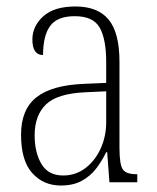

<svg xmlns="http://www.w3.org/2000/svg" viewBox="-20 -563 486 593"><path d="M168 10Q114 10 79.5 -28.5Q45 -67 45 -147Q45 -225 92.5 -262.5Q140 -300 239 -304L308 -307V-371Q308 -442 288 -477.5Q268 -513 211 -513Q157 -513 135 -483Q113 -453 113 -393Q80 -393 80 -441Q80 -482 113.5 -512.5Q147 -543 213 -543Q282 -543 315.5 -502.5Q349 -462 349 -372V-107Q349 -54 359.5 -39.5Q370 -25 401 -25H404V0H318L311 -93H308Q295 -66 277 -42.5Q259 -19 232.5 -4.5Q206 10 168 10ZM175 -21Q214 -21 244 -44Q274 -67 291 -104.5Q308 -142 308 -186V-281L243 -278Q156 -274 121.5 -240Q87 -206 87 -145Q87 -92 108 -56.5Q129 -21 175 -21Z"/></svg>

Font: Noto Serif Tamil Condensed ExtraLight
Style: Italic
Weight: 200
Width: 3
Italic angle: -12°
Designer: Indian Type Foundry, Tom Grace, and the Monotype Design Team
Foundry: Monotype Imaging Inc.
Version: Version 2.003; ttfautohint (v1.8.4.7-5d5b)